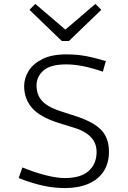

<svg xmlns="http://www.w3.org/2000/svg" viewBox="-20 -945 654 978"><path d="M310 -38Q391 -38 431.5 -74Q472 -110 472 -171Q472 -200 460 -223Q448 -246 422 -264.5Q396 -283 352 -296L278 -319Q183 -349 143 -395.5Q103 -442 103 -506Q103 -547 126 -584Q149 -621 196.5 -644.5Q244 -668 318 -668Q370 -668 414 -660Q458 -652 519 -634L504 -580Q445 -600 400 -608.5Q355 -617 318 -617Q236 -617 201 -585.5Q166 -554 166 -510Q166 -479 178 -454.5Q190 -430 217 -411.5Q244 -393 290 -378L364 -354Q457 -324 496 -282.5Q535 -241 535 -173Q535 -113 507.5 -71.5Q480 -30 429.5 -8.5Q379 13 310 13Q255 13 198 0.5Q141 -12 75 -38L94 -92Q155 -67 212.5 -52.5Q270 -38 310 -38ZM496 -895 331 -736H304L300 -783L466 -925ZM130 -895 160 -925 326 -783 322 -736H295Z"/></svg>

Font: Intel One Mono Light
Style: Regular
Weight: 300
Monospace: yes
Designer: Fred Shallcrass
Foundry: Frere-Jones Type LLC
Version: Version 1.004